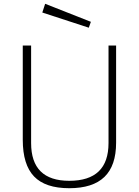

<svg xmlns="http://www.w3.org/2000/svg" viewBox="-20 -982 732 1012"><path d="M345 10Q219 10 159.5 -52Q100 -114 100 -245V-742H144V-228Q144 -29 345 -29Q552 -29 552 -228V-742H592V-230Q592 -109 530.5 -49.5Q469 10 345 10ZM459 -867 448 -836 203 -916 218 -962Z"/></svg>

Font: Morrison Thin
Style: Regular
Weight: 100
Designer: Pablo Impallari, Rodrigo Fuenzalida (Modified by Dan O. Williams)
Version: Version 0.03;June 6, 2019;FontCreator 11.5.0.2425 64-bit; tt